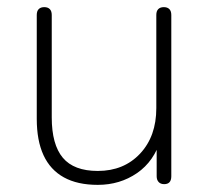

<svg xmlns="http://www.w3.org/2000/svg" viewBox="-20 -510 585 538"><path d="M254 8Q197 8 159 -13Q121 -34 102 -75Q83 -116 83 -177V-468Q83 -479 88.5 -484.5Q94 -490 104 -490Q114 -490 119.5 -484.5Q125 -479 125 -468V-181Q125 -105 156 -68Q187 -31 254 -31Q327 -31 372.5 -79.5Q418 -128 418 -207V-468Q418 -479 423.5 -484.5Q429 -490 439 -490Q449 -490 454.5 -484.5Q460 -479 460 -468V-16Q460 6 440 6Q430 6 424.5 0Q419 -6 419 -16V-121H431Q412 -58 364 -25Q316 8 254 8Z"/></svg>

Font: Nunito ExtraLight
Style: Regular
Weight: 200
Designer: Vernon Adams
Foundry: Vernon Adams
Version: Version 3.602